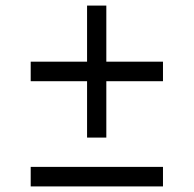

<svg xmlns="http://www.w3.org/2000/svg" viewBox="-20 -705 694 688"><path d="M361 -484H564V-414H361V-212H292V-414H90V-484H292V-685H361ZM564 -107V-37H90V-107Z"/></svg>

Font: SUITE
Style: Regular
Weight: 400
Designer: Sun
Foundry: Sun
Version: Version 2.040